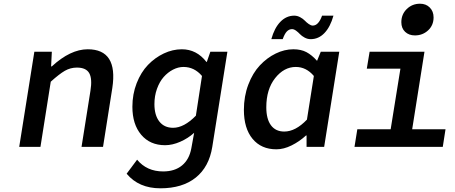

<svg xmlns="http://www.w3.org/2000/svg" viewBox="-20 -787 2438 1029"><path d="M83 0 164.1 -509.8H257.8L253.9 -431.2H257.8Q357.4 -522.9 450.2 -522.9Q613.3 -522.9 582 -315.9L532.2 0H417L464.8 -300.8Q475.1 -364.7 458.3 -394.8Q441.4 -424.8 392.1 -424.8Q357.4 -424.8 327.4 -407.5Q297.4 -390.1 252 -349.1L196.8 0Z M839.8 222.2Q723.6 222.2 658.7 144L714.8 68.8Q766.6 131.8 854.5 131.8Q916.5 131.8 955.6 99.6Q994.6 67.4 1005.4 7.8L1020.5 -75.2Q988.3 -45.9 946 -27.3Q903.8 -8.8 864.7 -8.8Q784.2 -8.8 736.8 -64.7Q689.5 -120.6 689.5 -214.8Q689.5 -282.2 712.4 -341.1Q735.4 -399.9 772.9 -439Q810.5 -478 857.9 -500.5Q905.3 -522.9 954.6 -522.9Q1033.7 -522.9 1086.4 -455.1H1088.4L1107.4 -509.8H1198.7L1117.7 0Q1100.6 107.4 1029.1 164.8Q957.5 222.2 839.8 222.2ZM907.7 -102.1Q966.3 -102.1 1029.8 -167L1062.5 -379.9Q1021.5 -428.2 963.4 -428.2Q935.1 -428.2 907.2 -413.8Q879.4 -399.4 857.2 -374.3Q835 -349.1 821.3 -311Q807.6 -272.9 807.6 -229Q807.6 -169.4 834 -135.7Q860.4 -102.1 907.7 -102.1Z M1434.1 -577.1Q1450.7 -637.2 1482.7 -670.2Q1514.6 -703.1 1557.1 -703.1Q1573.2 -703.1 1588.6 -694.8Q1604 -686.5 1613.5 -676.5Q1623 -666.5 1634.8 -658.2Q1646.5 -649.9 1656.2 -649.9Q1687 -649.9 1706.1 -703.1H1767.1Q1750.5 -643.1 1719 -610.1Q1687.5 -577.1 1645 -577.1Q1628.4 -577.1 1612.8 -585.4Q1597.2 -593.8 1587.6 -604Q1578.1 -614.3 1566.7 -622.6Q1555.2 -630.9 1545.4 -630.9Q1529.3 -630.9 1517.3 -618.4Q1505.4 -606 1495.1 -577.1ZM1461.4 13.2Q1379.9 13.2 1333.5 -43Q1287.1 -99.1 1287.1 -198.2Q1287.1 -271 1310.8 -333.5Q1334.5 -396 1372.6 -436.5Q1410.6 -477.1 1457.5 -500Q1504.4 -522.9 1552.2 -522.9Q1593.3 -522.9 1622.3 -507.6Q1651.4 -492.2 1679.2 -460.9L1699.2 -509.8H1798.3L1717.3 0H1623V-61H1620.1Q1584.5 -28.3 1542.5 -7.6Q1500.5 13.2 1461.4 13.2ZM1503.4 -82Q1564 -82 1625 -146L1662.1 -379.9Q1621.1 -428.2 1565.4 -428.2Q1502 -428.2 1454.6 -368.4Q1407.2 -308.6 1407.2 -211.9Q1407.2 -149.4 1432.1 -115.7Q1457 -82 1503.4 -82Z M2203.6 -597.2Q2171.4 -597.2 2151.1 -616.5Q2130.9 -635.7 2130.9 -668Q2130.9 -710.4 2160.2 -738.8Q2189.5 -767.1 2231 -767.1Q2263.2 -767.1 2283.4 -746.6Q2303.7 -726.1 2303.7 -693.8Q2303.7 -651.4 2274.4 -624.3Q2245.1 -597.2 2203.6 -597.2ZM1879.9 0 1895 -94.2H2073.7L2126 -418.9H1945.8L1960.9 -509.8H2254.9L2189 -94.2H2367.7L2353 0Z"/></svg>

Font: Office Code Pro Medium Italic
Style: Regular
Weight: 500
Italic angle: -9°
Designer: Nathan Rutzky & Paul D. Hunt
Foundry: Adobe Systems Incorporated
Version: Version 1.004;PS 001.004;hotconv 1.0.70;makeotf.lib2.5.58329